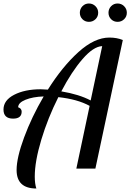

<svg xmlns="http://www.w3.org/2000/svg" viewBox="-59 -965 746 1099"><path d="M-39 -338Q-39 -391 22 -422.5Q83 -454 174 -454Q187 -454 215 -452Q298 -584 390 -667Q482 -750 567 -750Q610 -750 644 -736L487 0H378L454 -359Q385 -397 275 -409Q215 -290 177.5 -165.5Q140 -41 140 46Q140 86 149 114Q36 114 36 8Q36 -62 79 -178.5Q122 -295 191 -413Q129 -411 87 -394Q45 -377 45 -351Q65 -344 65 -326Q65 -286 16 -286Q-39 -286 -39 -338ZM292 -442Q394 -425 460 -390L526 -701Q476 -699 413.5 -627Q351 -555 292 -442ZM413 -855Q398 -870 398 -892Q398 -914 413 -929.5Q428 -945 450 -945Q472 -945 487.5 -929.5Q503 -914 503 -892Q503 -870 487.5 -855Q472 -840 450 -840Q428 -840 413 -855ZM577 -855Q562 -870 562 -892Q562 -914 577 -929.5Q592 -945 614 -945Q636 -945 651.5 -929.5Q667 -914 667 -892Q667 -870 651.5 -855Q636 -840 614 -840Q592 -840 577 -855Z"/></svg>

Font: Lobster Two
Style: Italic
Weight: 400
Designer: Pablo Impallari
Foundry: Pablo Impallari. www.impallari.com
Version: Version 1.006